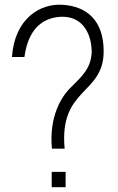

<svg xmlns="http://www.w3.org/2000/svg" viewBox="-20 -769 491 802"><path d="M250 -148C226 -404 413 -372 413 -555C413 -682 344 -743 240 -749C148 -755 41 -692 30 -531H82C101 -670 179 -696 235 -699C334 -702 363 -616 363 -551C360 -483 322 -450 279 -407C236 -367 184 -281 197 -148ZM196 13H254V-51H196Z"/></svg>

Font: Spoqa Han Sans Neo Light
Style: Regular
Weight: 300
Designer: [Spoqa Han Sans Neo] Dong-huui Kim ___ Younghwa Kang ___ Yujin Lee ___ [Noto Sans] Ryoko NISHIZUKA ____ (kana & ideograp
Foundry: Spoqa (http://www.spoqa-han-sans.com)
Version: Version 1.100;hotconv 1.0.109;makeotfexe 2.5.65596